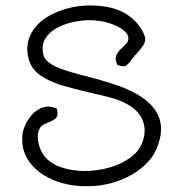

<svg xmlns="http://www.w3.org/2000/svg" viewBox="-20 -618 656 694"><path d="M325 54Q246 60 184 37Q122 14 88.5 -30Q55 -74 61 -131Q63 -148 72.5 -168.5Q82 -189 98 -206Q114 -223 136 -230Q158 -237 185 -226Q191 -204 184.5 -194Q178 -184 147 -172Q130 -165 125 -156Q113 -137 118 -107Q123 -77 140 -54Q163 -26 202 -13Q241 0 286 0Q331 0 374 -12Q417 -24 449.5 -47Q482 -70 494 -102Q510 -143 497 -179.5Q484 -216 444 -239Q416 -256 377 -266Q338 -276 297 -285Q251 -296 206 -309Q161 -322 128 -344Q95 -366 84 -403Q70 -454 93 -497.5Q116 -541 171 -568Q216 -590 267.5 -596Q319 -602 367 -593Q415 -584 447 -560Q470 -544 487.5 -518Q505 -492 505 -475Q504 -462 495.5 -450.5Q487 -439 478 -429Q466 -417 457 -404Q440 -380 430 -378.5Q420 -377 404 -384Q395 -402 399.5 -416Q404 -430 424 -448Q433 -456 438.5 -463Q444 -470 444 -479Q444 -496 423.5 -511Q403 -526 371 -535.5Q339 -545 303 -545Q273 -545 241 -537.5Q209 -530 183 -515.5Q157 -501 143.5 -478Q130 -455 136 -423Q139 -405 157.5 -391.5Q176 -378 202.5 -368.5Q229 -359 257.5 -351.5Q286 -344 309 -338Q347 -328 390.5 -314Q434 -300 472.5 -279Q511 -258 536 -227Q585 -164 542 -72Q526 -39 492.5 -11.5Q459 16 415.5 33Q372 50 325 54Z"/></svg>

Font: Yuji Hentaigana Akebono
Style: Regular
Weight: 400
Designer: Kataoka Yuji
Foundry: Kinuta Font Factory
Version: Version 3.002